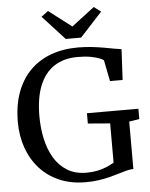

<svg xmlns="http://www.w3.org/2000/svg" viewBox="-63 -1022 850 1085"><g transform="rotate(-5 362.0 -480.0)"><path d="M379.5 11Q295.7 11 229.9 -17.5Q164.1 -46 118.7 -96.9Q73.3 -147.8 49.7 -215.4Q26.1 -283 26.1 -360.7Q26.1 -454.7 52.5 -527.5Q79 -600.3 128.1 -650.3Q177.2 -700.2 246.5 -725.8Q315.8 -751.4 401.5 -751.4Q440.5 -751.4 478.4 -747.2Q516.3 -742.9 549.6 -737Q582.8 -731.1 608 -726.3Q633.1 -721.6 645.9 -720.4L636.8 -546.5H565.1L541.4 -666.4Q534.7 -672.1 516 -679.5Q497.3 -687 466.7 -692.5Q436.1 -698 394 -698Q316.5 -698 262 -662.7Q207.5 -627.4 178.9 -557.4Q150.3 -487.3 150.3 -383.3Q150.3 -316.1 163.6 -254.8Q176.9 -193.4 205.4 -145.6Q233.9 -97.8 279.2 -70Q324.5 -42.1 388.3 -42.1Q420.5 -42.1 448.3 -47.6Q476.1 -53.1 500.1 -63Q524.2 -72.9 545.2 -85.6V-308L419.5 -318.3V-376.7H711.3V-318.3L653.4 -308.7V-40Q634.2 -39.5 613.2 -34Q592.2 -28.5 568.1 -21Q543.9 -13.5 515.6 -6.2Q487.3 1 453.5 6Q419.7 11 379.5 11ZM336.9 -805.3 211.4 -942.1 250.6 -971.3 380.4 -872.1 510.2 -971.3 549.4 -941.8 423.9 -805.3Z"/></g></svg>

Font: Merriweather Light
Style: Regular
Weight: 300
Version: Version 2.100